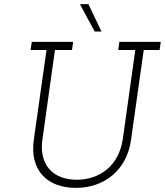

<svg xmlns="http://www.w3.org/2000/svg" viewBox="-20 -903 800 931"><path d="M134 -700 128.5 -660.6H205.5L144 -226Q136 -169 147.8 -125Q159.6 -81 187.1 -52Q214.7 -22 256 -7Q297.2 8 347.6 8Q397.9 8 442.9 -7Q487.8 -22 524 -52Q559.6 -81 583.5 -125Q607.5 -169 615.5 -226L677 -660.6H754L759.5 -700H558.9L553.4 -660.6H636L575.5 -229Q568.3 -181.3 548.8 -144.5Q529.2 -107.7 500 -82.8Q469.7 -57.3 432 -44.4Q394.3 -31.4 352.5 -31.4Q310 -31.4 276.2 -44.2Q242.5 -56.9 220 -82Q197.6 -106.9 188.2 -143.9Q178.8 -180.9 186 -229L246.5 -660.6H329.1L334.6 -700ZM408.7 -883H367.4Q385.6 -850 403.1 -816.5Q420.6 -783 439.4 -750H472.2Q455.8 -783 440.4 -816.5Q425.1 -850 408.7 -883Z"/></svg>

Font: Josefin Slab Thin
Style: Italic
Weight: 100
Italic angle: -12°
Designer: Santiago Orozco
Foundry: Typemade
Version: Version 2.000